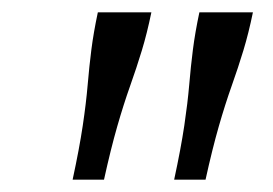

<svg xmlns="http://www.w3.org/2000/svg" viewBox="-20 -760 444 312"><path d="M226 -740H139Q132 -707 128.5 -679.5Q125 -652 122.5 -622.5Q120 -593 114.5 -556Q109 -519 98 -468H149Q160 -518 170.5 -554.5Q181 -591 191.5 -620.5Q202 -650 210.5 -678Q219 -706 226 -740ZM391 -740H304Q297 -707 293.5 -679.5Q290 -652 287.5 -622.5Q285 -593 279.5 -556Q274 -519 263 -468H314Q325 -518 335.5 -554.5Q346 -591 356.5 -620.5Q367 -650 375.5 -678Q384 -706 391 -740Z"/></svg>

Font: Roboto Serif 20pt Light
Style: Italic
Weight: 300
Italic angle: -10°
Version: Version 1.007